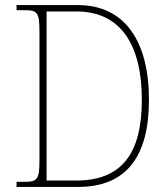

<svg xmlns="http://www.w3.org/2000/svg" viewBox="-20 -734 660 754"><path d="M45 0H288C479 0 565 -123 565 -342C565 -572 470 -714 286 -714H45V-694H77C128 -694 135 -684 135 -607V-109C135 -30 128 -20 77 -20H45ZM279 -25H163V-689H280C457 -689 537 -554 537 -342C537 -131 458 -25 279 -25Z"/></svg>

Font: Noto Serif Myanmar SemiCondensed Thin
Style: Regular
Weight: 100
Width: 4
Designer: Ben Mitchell and the Monotype Design Team
Foundry: Monotype Imaging Inc.
Version: Version 2.106